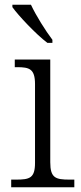

<svg xmlns="http://www.w3.org/2000/svg" viewBox="-20 -786 342 806"><path d="M179 -606H200V-619C171 -657 131 -721 110 -766H32V-756C57 -721 131 -642 179 -606ZM27 0H292V-32H272C213 -32 191 -39 191 -105V-536H42V-504H52C103 -504 127 -497 127 -433V-102C127 -38 104 -32 47 -32H27Z"/></svg>

Font: Noto Serif Bengali Light
Style: Regular
Weight: 300
Designer: Juan Bruce, Universal Thirst, Indian Type Foundry and the Monotype Design Team.
Foundry: Monotype Imaging Inc.
Version: Version 2.003